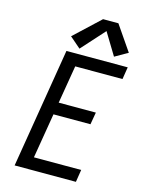

<svg xmlns="http://www.w3.org/2000/svg" viewBox="-141 -1055 857 1138"><g transform="rotate(15 288.0 -486.5)"><path d="M64 0H440L452 -76H162L208 -352H435L448 -427H220L259 -660H549L561 -735H185ZM256 -768 384 -910 466 -775 545 -820 440 -973H346L189 -826Z"/></g></svg>

Font: Iosevka Sparkle
Style: Italic
Weight: 400
Italic angle: -9°
Designer: Belleve Invis
Foundry: Belleve Invis
Version: Version 4.5.0; ttfautohint (v1.8.3)